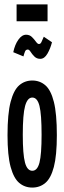

<svg xmlns="http://www.w3.org/2000/svg" viewBox="-20 -840 290 868"><path d="M126 8Q92 8 67 -13Q42 -34 28 -85.5Q14 -137 14 -229Q14 -326 28 -379.5Q42 -433 67 -454.5Q92 -476 126 -476Q160 -476 185 -454.5Q210 -433 223.5 -379.5Q237 -326 237 -229Q237 -137 223.5 -85.5Q210 -34 185 -13Q160 8 126 8ZM126 -68Q149 -68 158.5 -105Q168 -142 168 -231Q168 -323 158.5 -361Q149 -399 126 -399Q104 -399 93.5 -361Q83 -323 83 -231Q83 -142 93 -105Q103 -68 126 -68ZM178 -674 215 -649Q208 -621 194.5 -597.5Q181 -574 162 -574Q146 -574 135.5 -584.5Q125 -595 118.5 -605.5Q112 -616 106 -616Q97 -616 93.5 -608Q90 -600 86 -585L40 -604Q47 -638 63 -660.5Q79 -683 98 -683Q114 -683 124.5 -672.5Q135 -662 142.5 -651.5Q150 -641 156 -641Q164 -641 168 -651.5Q172 -662 178 -674ZM55 -744V-820H195V-744Z"/></svg>

Font: Inconsolata UltraCondensed Bold
Style: Regular
Weight: 700
Width: 1
Monospace: yes
Designer: Raph Levien, Cyreal, Brenton Simpson
Foundry: Raph Levien, Cyreal, Google
Version: Version 3.001; ttfautohint (v1.8.2.53-6de2)